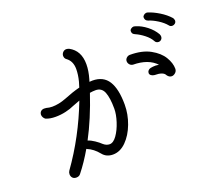

<svg xmlns="http://www.w3.org/2000/svg" viewBox="-124 -922 1249 1098"><g transform="rotate(-20 501.0 -373.5)"><path d="M567 -297Q567 -238 545.5 -181Q524 -124 487.5 -87.5Q451 -51 407 -51Q367 -51 344 -80Q314 -117 277 -132L274 -134Q234 -65 191 -11Q182 1 165 1Q150 1 142 -8Q134 -17 134 -30Q134 -41 140 -50Q256 -212 331 -407L286 -390Q265 -380 234.5 -373Q204 -366 172 -366Q138 -366 114 -376Q107 -380 102 -388.5Q97 -397 97 -406Q98 -419 106 -426Q114 -433 126 -433Q134 -433 139 -432Q156 -427 174 -427Q214 -427 258 -444Q312 -466 356 -477L366 -510Q376 -549 376 -583Q376 -631 343 -655Q331 -663 331 -680Q332 -692 340.5 -700.5Q349 -709 361 -709Q368 -709 378 -705Q440 -672 440 -589Q440 -549 426 -501Q425 -498 424 -495Q423 -492 422 -488Q428 -489 440 -489Q506 -489 536.5 -440.5Q567 -392 567 -297ZM909 -391Q909 -376 898 -366.5Q887 -357 876 -357Q860 -357 849 -373Q838 -397 785 -397Q774 -398 765.5 -404Q757 -410 757 -419Q757 -428 763 -434.5Q769 -441 778 -443Q792 -446 809 -446Q815 -446 829 -444Q782 -494 690 -495Q678 -496 670 -505Q662 -514 662 -526Q662 -537 671 -545.5Q680 -554 692 -554Q766 -554 815 -527Q864 -500 886.5 -462.5Q909 -425 909 -391ZM503 -295Q503 -361 489 -396Q475 -431 438 -431Q421 -431 403 -428Q355 -285 297 -176Q315 -171 337 -156Q359 -141 371 -129Q389 -113 409 -113Q432 -113 453.5 -143.5Q475 -174 489 -217.5Q503 -261 503 -295ZM959 -636Q941 -658 911.5 -676.5Q882 -695 858 -702Q839 -708 839 -728Q839 -735 846 -741Q853 -747 862 -748Q868 -748 870 -747Q902 -737 937 -715.5Q972 -694 996 -667Q1000 -662 1002 -651Q1002 -640 994.5 -633.5Q987 -627 978 -627Q965 -627 959 -636ZM850 -581Q838 -603 812.5 -623Q787 -643 762 -654Q752 -658 747.5 -663.5Q743 -669 743 -679Q743 -687 751 -693Q759 -699 768 -699Q771 -699 780 -696Q812 -686 843 -662Q874 -638 892 -607Q896 -599 896 -592Q896 -581 889 -574Q882 -567 872 -567Q865 -567 859 -570.5Q853 -574 850 -581Z"/></g></svg>

Font: Tsukimi Rounded
Style: Regular
Weight: 400
Designer: Takashi Funayama
Foundry: Takashi Funayama
Version: Version 1.032; ttfautohint (v1.8.3)